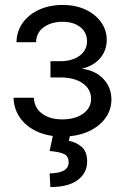

<svg xmlns="http://www.w3.org/2000/svg" viewBox="-20 -547 508 780"><path d="M234.4 7.8Q174.8 7.8 130.1 -12.9Q85.4 -33.7 60.8 -69.3Q36.1 -105 35.2 -149.9H117.7Q119.1 -108.9 150.9 -85.4Q182.6 -62 232.9 -62Q285.2 -62 317.6 -85.2Q350.1 -108.4 350.1 -145.5Q350.1 -184.1 316.4 -208.3Q282.7 -232.4 224.1 -232.4H185.1V-298.3H224.1Q272.9 -298.3 303.2 -320.6Q333.5 -342.8 333.5 -379.4Q333.5 -415 306.2 -436.8Q278.8 -458.5 233.4 -458.5Q188.5 -458.5 158 -436.5Q127.4 -414.6 126.5 -375.5H46.9Q47.9 -419.9 72.3 -454.1Q96.7 -488.3 138.9 -507.6Q181.2 -526.9 233.9 -526.9Q287.6 -526.9 327.9 -507.8Q368.2 -488.8 390.9 -456.5Q413.6 -424.3 413.6 -385.3Q413.6 -342.3 387.2 -311Q360.8 -279.8 314.5 -268.6V-267.6Q369.6 -259.8 401.1 -225.3Q432.6 -190.9 432.6 -142.6Q432.6 -99.6 407 -65.4Q381.3 -31.2 336.4 -11.7Q291.5 7.8 234.4 7.8ZM196.3 -2.9H265.6L259.8 25.4Q287.6 29.8 310.8 48.8Q334 67.9 334 109.4Q334 155.3 296.1 184.1Q258.3 212.9 184.6 212.9L181.6 157.2Q214.8 157.7 236.8 147.2Q258.8 136.7 258.8 112.3Q258.8 87.9 240.5 78.9Q222.2 69.8 181.6 66.4Z"/></svg>

Font: Inter Display
Style: Regular
Weight: 400
Designer: Rasmus Andersson
Foundry: rsms
Version: Version 4.000;git-37864ae